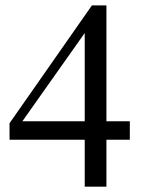

<svg xmlns="http://www.w3.org/2000/svg" viewBox="-20 -697 540 717"><path d="M377.4 -175.3V0H296.4V-175.3H15.6V-236.8L323.2 -676.8H377.4V-244.1H464.8V-175.3ZM296.4 -573.7 63.5 -244.1H296.4Z"/></svg>

Font: Doulos SIL Compact
Style: Regular
Weight: 400
Designer: Walt Agee, Victor Gaultney, Peter Martin, Debbi Hosken
Foundry: SIL International
Version: Version 4.110; 2011; Maintenance release ; LnSpcTght